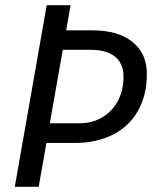

<svg xmlns="http://www.w3.org/2000/svg" viewBox="-20 -720 607 740"><path d="M160 -700H252L235 -603H337Q435 -603 490.5 -558.5Q546 -514 546 -435Q546 -354 512.5 -294Q479 -234 416 -201.5Q353 -169 268 -169H159L129 0H37ZM287 -245Q336 -245 374.5 -268Q413 -291 434.5 -331.5Q456 -372 456 -424Q456 -475 423.5 -501.5Q391 -528 329 -528H222L172 -245Z"/></svg>

Font: Sarabun
Style: Italic
Weight: 400
Italic angle: -10°
Designer: Suppakit Chalermlarp | Katatrad Co.,Ltd.
Foundry: Cadson Demak Co.,Ltd.
Version: Version 1.000; ttfautohint (v1.6)